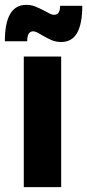

<svg xmlns="http://www.w3.org/2000/svg" viewBox="-24 -771 359 791"><path d="M74 -538H228V0H74ZM228 -598Q207 -598 190 -605Q173 -612 149 -626Q124 -642 113 -642Q88 -642 88 -601H-4Q-4 -751 84 -751Q104 -751 120.5 -744.5Q137 -738 162 -725Q172 -719 181.5 -714.5Q191 -710 198 -710Q212 -710 217.5 -719Q223 -728 224 -747H315Q315 -674 294 -636Q273 -598 228 -598Z"/></svg>

Font: Montserrat SemiBold
Style: Regular
Weight: 600
Designer: Julieta Ulanovsky
Foundry: Julieta Ulanovsky
Version: Version 6.001